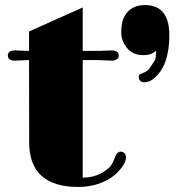

<svg xmlns="http://www.w3.org/2000/svg" viewBox="-20 -720 704 749"><path d="M285.2 9.3Q93.8 9.3 93.8 -165.5L93.3 -485.8L37.1 -483.4Q10.7 -483.4 10.7 -503.4Q10.7 -523.4 39.1 -523.4L85.9 -521.5H93.3V-597.2L302.7 -690.9V-521.5H368.2L414.6 -523.4Q443.4 -523.4 443.4 -502.9Q443.4 -493.7 435.3 -488.5Q427.2 -483.4 417 -483.4L356.4 -485.8H302.7V-26.9Q359.9 -27.8 397.9 -59.6Q416 -73.2 423.6 -94.7Q431.2 -116.2 437.3 -122.3Q443.4 -128.4 451.7 -128.4Q460 -128.4 465.8 -121.8Q471.7 -115.2 471.7 -106.2Q471.7 -97.2 466.8 -86.2Q461.9 -75.2 452.1 -63Q430.2 -35.6 401.4 -19.5Q349.1 9.3 285.2 9.3ZM545.4 -700.2Q640.6 -700.2 640.6 -582.5Q640.6 -461.4 578.1 -412.1Q561 -398.9 544.4 -398.9Q521.5 -398.9 521.5 -420.4Q521.5 -428.2 526.9 -430.7L544.9 -438.5Q558.1 -444.3 565.9 -457L582.5 -482.4Q586.9 -488.8 587.6 -499Q588.4 -509.3 589.4 -521.5L578.6 -514.6Q564 -504.9 540 -504.9Q516.1 -504.9 499.5 -513.4Q482.9 -522 472.7 -536.1Q453.1 -562.5 453.1 -592.3Q453.1 -622.1 458.7 -639.9Q464.4 -657.7 475.6 -670.9Q500 -700.2 545.4 -700.2Z"/></svg>

Font: Limelight
Style: Regular
Weight: 400
Designer: Nicole Fally
Foundry: Nicole Fally
Version: Version 1.002